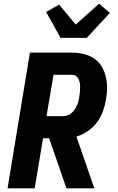

<svg xmlns="http://www.w3.org/2000/svg" viewBox="-20 -1020 640 1040"><path d="M168 0H21L142 -735H368Q401 -735 431.5 -728Q462 -721 487.5 -704.5Q513 -688 529 -662.5Q545 -637 552.5 -607Q560 -577 560 -545Q560 -513 554 -481Q549 -449 537.5 -417Q526 -385 505 -357Q484 -329 455 -309.5Q426 -290 394 -280L491 0H340L246 -271H213ZM232 -391H322Q334 -391 346.5 -395.5Q359 -400 369 -409Q379 -418 386 -429Q393 -440 398 -452Q403 -464 406 -476Q409 -488 410 -500Q412 -512 413 -524Q414 -536 414 -548Q414 -560 412 -571.5Q410 -583 405 -593Q400 -603 390.5 -609Q381 -615 369 -615H270ZM308 -815 230 -955 300 -995 390 -887 517 -1000 575 -950 450 -815Z"/></svg>

Font: Iosevka Heavy Extended
Style: Italic
Weight: 900
Width: 7
Italic angle: -9°
Monospace: yes
Designer: Belleve Invis
Foundry: Belleve Invis
Version: Version 32.5.0; ttfautohint (v1.8.4)